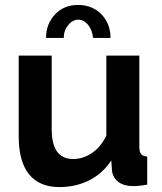

<svg xmlns="http://www.w3.org/2000/svg" viewBox="-20 -750 658 780"><path d="M358 -596H429Q429 -653 392 -692Q375 -710 350.5 -720Q326 -730 298 -730Q240 -730 204 -692Q167 -653 167 -596H239Q239 -626 257 -648Q275 -670 298 -670Q321 -670 338 -649Q355 -628 358 -596ZM432 -98 435 -56Q439 -27 461.5 -10.5Q484 6 520 6Q546 6 578 0V-114Q561 -115 553.5 -124Q546 -133 546 -154V-524H412V-199Q389 -152 353 -128Q317 -104 277 -104Q190 -104 190 -225V-524H56V-196Q56 -94 98 -42Q140 10 221 10Q288 10 342.5 -17.5Q397 -45 432 -98Z"/></svg>

Font: RT Raleway Bold
Style: Regular
Weight: 400
Designer: Matt McInerney, Pablo Impallari, Rodrigo Fuenzalida — Edited by Milan Moffatt in April 2016
Foundry: Matt McInerney, Pablo Impallari, Rodrigo Fuenzalida — Edited by Milan Moffatt in April 2016
Version: Version 3.001